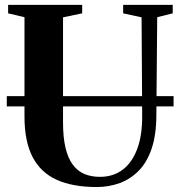

<svg xmlns="http://www.w3.org/2000/svg" viewBox="-20 -763 742 792"><path d="M378.5 8.5Q280.5 8.5 214.2 -21.2Q148 -51 114.5 -115.2Q81 -179.5 81 -282.5V-692L13.5 -708V-743H319V-708L240 -691.5V-258Q240 -196.5 250.2 -153.5Q260.5 -110.5 280 -84Q299.5 -57.5 327.8 -45.5Q356 -33.5 392.5 -33.5Q446 -33.5 485 -62.2Q524 -91 545.5 -147.2Q567 -203.5 566.5 -286L564 -691.5L488 -708V-743H692.5V-708L628.5 -692L625 -289.5Q625 -208.5 606 -151.5Q587 -94.5 553 -59.5Q519 -24.5 474.2 -8Q429.5 8.5 378.5 8.5ZM696 -366.5V-324H8V-366.5Z"/></svg>

Font: Merriweather 96pt
Style: Bold
Weight: 700
Version: Version 2.100